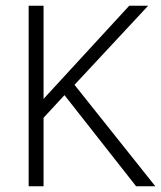

<svg xmlns="http://www.w3.org/2000/svg" viewBox="-20 -650 562 670"><path d="M80 0V-630H132V-305L431 -630H497L240 -354L522 0H455L205 -318L132 -239V0Z"/></svg>

Font: Mukta Mahee ExtraLight
Style: Regular
Weight: 275
Designer: Shuchita Grover, Noopur Datye, Girish Dalvi, Yashodeep Gholap
Foundry: Ek Type
Version: Version 2.538;PS 1.000;hotconv 16.6.51;makeotf.lib2.5.65220;